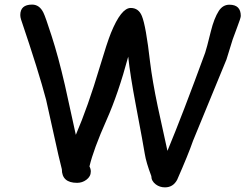

<svg xmlns="http://www.w3.org/2000/svg" viewBox="-20 -765 1080 832"><path d="M694.8 46.9Q672.4 46.9 655.3 34.2Q635.7 19.5 635.7 -2Q613.3 -61 607.4 -98.1Q601.6 -135.3 568.8 -308.6Q543.9 -439.9 535.6 -519.5Q492.2 -358.4 442.4 -246.6Q384.8 -117.2 367.7 -43.9Q373.5 -32.7 373.5 -22Q373.5 0 354 14.2Q336.4 27.3 314 27.3Q248 27.3 248 -31.7L232.9 -93.8L179.7 -333Q147.9 -454.1 71.3 -680.2Q67.9 -690.9 67.9 -699.7Q67.9 -745.1 119.1 -745.1Q150.9 -745.1 168 -710.4Q176.8 -692.9 203.6 -609.4Q232.4 -521 261.2 -396.5L308.6 -180.7Q360.8 -301.8 412.6 -475.6Q444.3 -581.5 460.9 -622.6Q504.9 -730.5 546.4 -730.5Q580.6 -730.5 594.7 -695.8Q612.3 -653.8 630.4 -495.6Q640.1 -415.5 663.6 -303.2L705.6 -111.3Q771 -268.6 869.1 -536.6Q874.5 -551.3 893.6 -628.9Q907.7 -686 928.2 -717.8Q945.8 -744.6 974.1 -744.6Q1023.4 -744.6 1023.4 -695.8Q1023.4 -687.5 1007.8 -647L988.3 -594.2L961.4 -507.3L816.4 -154.8Q796.4 -96.7 747.6 14.2Q730 46.9 694.8 46.9Z"/></svg>

Font: Bharatayuddha
Style: Regular
Weight: 400
Designer: R.S. Wihananto
Foundry: R.S. Wihananto
Version: Version 2.0.1